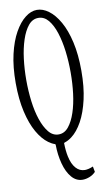

<svg xmlns="http://www.w3.org/2000/svg" viewBox="-124 -886 650 1184"><g transform="rotate(-10 201.0 -293.5)"><path d="M259.3 -752.4Q233.4 -783.7 196.8 -783.7Q160.2 -783.7 134.3 -752.2Q108.4 -720.7 91.1 -668.2Q73.7 -615.7 65.7 -551.3Q57.6 -486.8 57.6 -418.5Q57.6 -350.1 65.7 -285.6Q73.7 -221.2 91.1 -169.7Q108.4 -118.2 134.3 -86.2Q160.2 -54.2 196.8 -54.2Q233.4 -54.2 259.3 -86.4Q285.2 -118.7 302.2 -169.9Q319.3 -221.2 327.4 -285.6Q335.4 -350.1 335.4 -418.5Q335.4 -486.8 327.4 -551.3Q319.3 -615.7 302.5 -668.2Q285.6 -720.7 259.3 -752.4ZM167 5.4 166.5 1.5Q165 5.9 163.6 0.5Q143.6 -5.9 124 -20.5Q86.9 -47.4 56.6 -100.3Q26.4 -153.3 8.3 -231.9Q-9.8 -310.5 -9.8 -411.9Q-9.8 -513.2 8.3 -591.6Q26.4 -669.9 56.9 -724.1Q87.4 -778.3 124 -806.2Q159.7 -834 196.8 -834Q233.9 -834 269.5 -807.6Q306.2 -780.8 336.4 -727.8Q366.7 -674.8 384.5 -596.7Q402.3 -518.6 402.3 -417.2Q402.3 -315.9 384.5 -237.8Q366.7 -159.7 336.7 -105.2Q306.6 -50.8 269.5 -22.9Q246.6 -5.4 223.6 1.5Q221.7 5.9 219.7 2.4Q220.7 54.2 228.5 89.4Q238.8 138.2 262.2 164.1Q285.2 189.9 317.9 189.9Q328.1 189.9 341.6 186.8Q355 183.6 369.6 177.2Q373 199.7 376 211.9Q359.9 229 337.4 237.8Q314.9 246.6 294.4 246.6Q254.4 246.6 225.8 213.4Q197.3 180.2 182.4 124.3Q167.5 68.4 167 5.4Z"/></g></svg>

Font: Scarab Serif
Style: Condensed-Light
Weight: 300
Designer: John Roberts
Foundry: Scarab
Version: 1.0